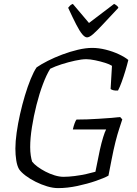

<svg xmlns="http://www.w3.org/2000/svg" viewBox="-20 -966 702 986"><path d="M278 0Q252 0 222 -9Q192 -18 163 -32.5Q134 -47 111.5 -64Q89 -81 78 -97Q68 -114 63.5 -142.5Q59 -171 59 -203Q59 -239 65.5 -285Q72 -331 83 -380Q94 -429 108 -475.5Q122 -522 137.5 -560Q153 -598 168 -620Q191 -636 225.5 -653.5Q260 -671 300 -686Q340 -701 380 -710.5Q420 -720 454 -720Q487 -720 523 -711Q559 -702 590 -687.5Q621 -673 639 -658Q633 -633 624 -603Q615 -573 605 -545.5Q595 -518 586 -501Q570 -500 560.5 -503Q551 -506 548 -509L555 -628Q543 -636 519 -643.5Q495 -651 468.5 -656.5Q442 -662 423 -662Q400 -662 365.5 -654.5Q331 -647 296.5 -636Q262 -625 238 -613Q219 -583 200.5 -534Q182 -485 167.5 -427.5Q153 -370 144 -313Q135 -256 135 -211Q135 -187 138 -167.5Q141 -148 145 -136Q154 -124 172 -110.5Q190 -97 213 -85Q236 -73 260.5 -65.5Q285 -58 306 -58Q332 -58 363.5 -62Q395 -66 424 -72.5Q453 -79 470 -84L493 -197Q501 -233 510 -262Q519 -291 525 -301H354Q358 -319 363.5 -333.5Q369 -348 373 -352Q399 -352 428 -353Q457 -354 486.5 -356Q516 -358 544.5 -360Q573 -362 597 -365L608 -353Q602 -334 592.5 -305.5Q583 -277 573 -237.5Q563 -198 553 -146L537 -64Q516 -52 472.5 -37Q429 -22 377.5 -11Q326 0 278 0ZM427 -774Q416 -774 402.5 -790Q389 -806 371.5 -840Q354 -874 330 -926Q335 -932 339.5 -937Q344 -942 354 -946L437 -848L566 -946Q574 -942 580.5 -936.5Q587 -931 588 -926Q541 -876 509.5 -842Q478 -808 458.5 -791Q439 -774 427 -774Z"/></svg>

Font: Texturina Medium 12pt Thin
Style: Italic
Weight: 250
Italic angle: -11°
Version: Version 1.002